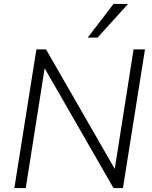

<svg xmlns="http://www.w3.org/2000/svg" viewBox="-20 -956 775 976"><path d="M53 0 165 -705H214L579 -70H559L659 -705H717L605 0H557L192 -635H211L111 0ZM426 -765 557 -936H631L476 -765Z"/></svg>

Font: Nunito Sans 12pt Light
Style: Italic
Weight: 300
Italic angle: -9°
Designer: Vernon Adams
Foundry: Vernon Adams
Version: Version 3.101;gftools[0.9.27]